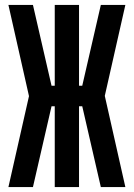

<svg xmlns="http://www.w3.org/2000/svg" viewBox="-20 -755 540 775"><path d="M113 0H14L97 -367L14 -735H113L188 -409H201V-735H299V-409H312L387 -735H486L403 -368L486 0H387L312 -326H299V0H201V-326H188Z"/></svg>

Font: Iosevka SS18 Extrabold
Style: Regular
Weight: 800
Monospace: yes
Designer: Belleve Invis
Foundry: Belleve Invis
Version: Version 25.1.1; ttfautohint (v1.8.4)